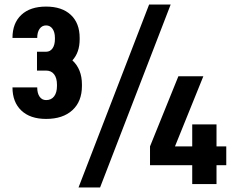

<svg xmlns="http://www.w3.org/2000/svg" viewBox="-20 -811 1052 846"><path d="M341 -432Q341 -364 299 -325.5Q257 -287 183 -287Q113 -287 74 -324Q35 -361 35 -426H144Q144 -400 154.5 -385Q165 -370 183 -370Q206 -370 218.5 -386.5Q231 -403 231 -432V-438Q231 -467 218.5 -483.5Q206 -500 183 -500H143V-583H183Q201 -583 211.5 -598Q222 -613 222 -639V-644Q222 -669 211.5 -684Q201 -699 183 -699Q165 -699 154.5 -684Q144 -669 144 -644H35Q35 -709 74 -745.5Q113 -782 183 -782Q253 -782 292 -745.5Q331 -709 331 -644V-638Q331 -580 299 -545Q341 -506 341 -439ZM421 15H326L637 -791H732ZM934 -166H977V-83H934V0H827V-83H641V-166L766 -475H876L751 -166H827V-263H934Z"/></svg>

Font: Akshar
Style: Bold
Weight: 700
Designer: Tall Chai
Foundry: Tall Chai
Version: Version 1.000